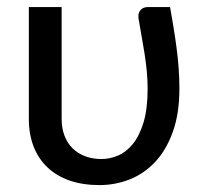

<svg xmlns="http://www.w3.org/2000/svg" viewBox="-20 -528 594 556"><path d="M158.5 -507.5V-184Q158.5 -156.5 166.8 -135Q175 -113.5 190.2 -98.5Q205.5 -83.5 226.8 -75.5Q248 -67.5 274 -67.5Q298 -67.5 321.8 -77.5Q345.5 -87.5 364.8 -111.2Q384 -135 395.8 -174Q407.5 -213 407.5 -271.5Q407.5 -297 405 -322.5Q402.5 -348 398.5 -373.5Q394.5 -399 389.8 -424.5Q385 -450 381 -475.5Q380 -484.5 382.2 -490.5Q384.5 -496.5 388.2 -500.2Q392 -504 397.2 -505.8Q402.5 -507.5 407.5 -507.5H472.5Q478 -476 482.8 -447.2Q487.5 -418.5 491.2 -390Q495 -361.5 497.2 -332.5Q499.5 -303.5 499.5 -271.5Q499.5 -198.5 480.2 -145.5Q461 -92.5 428.8 -58.5Q396.5 -24.5 354.8 -8.2Q313 8 268 8Q219.5 8 181.5 -5.2Q143.5 -18.5 117.2 -43.5Q91 -68.5 77.2 -104Q63.5 -139.5 63.5 -184V-507.5Z"/></svg>

Font: Lato Medium
Style: Regular
Weight: 500
Designer: Lukasz Dziedzic
Foundry: tyPoland Lukasz Dziedzic
Version: Version 2.006; 2014-01-15